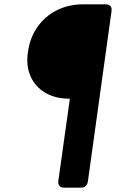

<svg xmlns="http://www.w3.org/2000/svg" viewBox="-20 -765 604 885"><path d="M277 100Q245 100 249 68L302 -310Q235 -310 188.5 -337.5Q142 -365 120.5 -414Q99 -463 109 -527Q118 -591 152.5 -640.5Q187 -690 241.5 -717.5Q296 -745 363 -745H467Q498 -745 494 -713L385 72Q380 100 353 100Z"/></svg>

Font: Pitagon Sans Text Bold
Style: Italic
Weight: 700
Italic angle: -8°
Designer: Travis Tran
Foundry: Pitagon
Version: Version 1.001; ttfautohint (v1.8.4.7-5d5b);gftools[0.9.26]